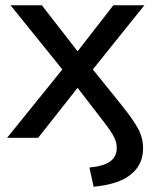

<svg xmlns="http://www.w3.org/2000/svg" viewBox="-20 -524 593 730"><path d="M336 186 320 113Q373 108 398.5 90Q424 72 424 38Q424 14 409 -11.5Q394 -37 359 -81L275 -190L125 0H7L217 -260L20 -504H139L275 -329L411 -504H529L333 -260L441 -126Q486 -70 505 -35Q524 0 524 40Q524 102 477.5 139.5Q431 177 336 186Z"/></svg>

Font: Mulish SemiBold
Style: Regular
Weight: 600
Designer: Vernon Adams
Foundry: Vernon Adams
Version: Version 3.603; ttfautohint (v1.8.3)